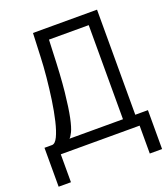

<svg xmlns="http://www.w3.org/2000/svg" viewBox="-153 -798 941 1073"><g transform="rotate(-20 317.5 -262.0)"><path d="M168.9 -690.4H549.8V-65.4H625V166H551.8V0H83V166H9.8V-65.4H54.7Q73.2 -65.4 88.9 -97.7Q104.5 -129.9 117.2 -183.6Q129.9 -237.3 139.2 -301.3Q148.4 -365.2 154.8 -430.7Q161.1 -496.1 163.1 -550.8ZM240.2 -625 237.3 -556.6Q232.4 -412.1 222.7 -319.3Q212.9 -226.6 201.7 -173.3Q190.4 -120.1 178.7 -96.2Q167 -72.3 158.2 -65.4H476.6V-625Z"/></g></svg>

Font: Dinish
Style: Regular
Weight: 400
Designer: Bert Driehuis
Foundry: Playbeing
Version: Version 3.006; git-39231f3c-release